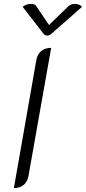

<svg xmlns="http://www.w3.org/2000/svg" viewBox="-20 -954 440 983"><path d="M166 -646Q171 -676 191 -692.5Q211 -709 242 -709L126 -54Q121 -24 101.5 -7.5Q82 9 51 9ZM329 -921Q342 -934 364 -934Q386 -934 400 -919L243 -781Q234 -772 222 -772Q210 -772 203 -781L96 -919Q114 -934 138 -934Q160 -934 167 -921L231 -826Z"/></svg>

Font: K2D ExtraLight
Style: Italic
Weight: 275
Italic angle: -10°
Designer: Katatrad Aksorn Co.,Ltd.
Foundry: Cadson Demak Co.,Ltd.
Version: Version 1.000; ttfautohint (v1.6)